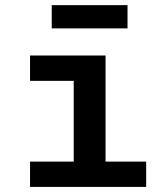

<svg xmlns="http://www.w3.org/2000/svg" viewBox="-20 -734 640 754"><path d="M98 0H554V-99.4H394.5V-516H98V-416.5H269.5V-99.4H98ZM183.2 -622.5H480.8V-713.8H183.2Z"/></svg>

Font: Margiela Mono SemiBold
Style: Regular
Weight: 600
Designer: Mike Abbink, Paul van der Laan, Pieter van Rosmalen
Foundry: Bold Monday
Version: Version 2.003 2021